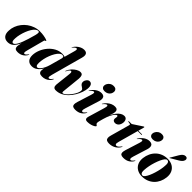

<svg xmlns="http://www.w3.org/2000/svg" viewBox="192 -1817 2911 2911"><g transform="rotate(45 1647.5 -361.0)"><path d="M422.5 -118.5Q410.5 -74 413 -59.5Q415.5 -45 427.5 -45Q437.5 -45 449 -53.5Q460.5 -62 477.5 -84.5Q481 -89.5 482.5 -91Q484 -92.5 485.5 -92Q488 -92 488 -88.5Q488 -85 484.5 -79Q465.5 -40.5 426.8 -15.5Q388 9.5 333 9.5Q297.5 9.5 283 -5.2Q268.5 -20 268.5 -46.5Q268.5 -55 270.5 -68Q272.5 -81 276 -97.2Q279.5 -113.5 284 -131Q288.5 -148.5 293.5 -166L298.5 -164Q277 -108 252 -69.2Q227 -30.5 195 -10.5Q163 9.5 120 9.5Q65.5 9.5 36.2 -26Q7 -61.5 11 -128Q12.5 -178 30.8 -225.8Q49 -273.5 80.8 -314.8Q112.5 -356 155 -387Q197.5 -418 248.2 -435.8Q299 -453.5 355.5 -453.5Q400 -453.5 438 -447Q476 -440.5 499.2 -432.5Q522.5 -424.5 522.5 -419.5Q522.5 -413.5 516.8 -411.8Q511 -410 505 -407.5Q499 -405 497 -398ZM162.5 -113Q159.5 -70 168.2 -53.2Q177 -36.5 191 -36.5Q205 -36.5 219.2 -50Q233.5 -63.5 248.5 -90.5Q263.5 -117.5 279 -157.2Q294.5 -197 310.5 -249.2Q326.5 -301.5 344 -366Q353 -401 352 -421Q351 -441 331.5 -441Q308.5 -441 285 -420.5Q261.5 -400 240.5 -365.5Q219.5 -331 202.8 -288.2Q186 -245.5 175.2 -200.2Q164.5 -155 162.5 -113Z M1086.5 -624 948 -118.5Q939.5 -88.5 938.2 -72.5Q937 -56.5 941 -50.8Q945 -45 953 -45Q963 -45 974.5 -53.5Q986 -62 1003 -84.5Q1007 -89.5 1008.2 -91Q1009.5 -92.5 1011.5 -92Q1013.5 -92 1013.5 -88.5Q1013.5 -85 1010.5 -79Q997.5 -53.5 975.8 -33.5Q954 -13.5 924.5 -2Q895 9.5 858.5 9.5Q820.5 9.5 804 -5.8Q787.5 -21 787.5 -46.5Q787.5 -58 789.5 -72Q791.5 -86 796 -104Q800.5 -122 806.5 -145L817 -144Q797.5 -97 770.8 -62.5Q744 -28 710.2 -9.2Q676.5 9.5 637 9.5Q583.5 9.5 554.8 -23Q526 -55.5 526.5 -114Q527.5 -174.5 552 -234.8Q576.5 -295 618.8 -344.5Q661 -394 716 -423.8Q771 -453.5 832.5 -453.5Q865.5 -453.5 885 -446.2Q904.5 -439 912.8 -425.8Q921 -412.5 921 -395L876 -393.5Q881.5 -413 876.8 -427.2Q872 -441.5 846.5 -441.5Q823.5 -441.5 800 -420.2Q776.5 -399 755.2 -363.5Q734 -328 717 -284.2Q700 -240.5 690 -194.2Q680 -148 679 -106.5Q678 -65.5 687.8 -51.2Q697.5 -37 710.5 -37Q721 -37 735 -46.8Q749 -56.5 764.8 -76.8Q780.5 -97 795.8 -128.2Q811 -159.5 823 -202L935 -607Q944.5 -639 942.2 -651.8Q940 -664.5 929.5 -664.5Q919.5 -664.5 907 -656.5Q894.5 -648.5 873.5 -625Q871 -622 869.2 -620.8Q867.5 -619.5 865.5 -619.5Q863.5 -620 864 -622.2Q864.5 -624.5 866.5 -627.5Q885 -658.5 911 -682Q937 -705.5 967.2 -718.5Q997.5 -731.5 1027.5 -731.5Q1055.5 -731.5 1072 -720.2Q1088.5 -709 1092.8 -685.2Q1097 -661.5 1086.5 -624Z M1099.5 -57.5Q1097 -25 1110.2 -7.5Q1123.5 10 1153.5 10Q1210 10 1258.8 -14.5Q1307.5 -39 1346.8 -79.5Q1386 -120 1414.8 -168.5Q1443.5 -217 1460 -265.2Q1476.5 -313.5 1479.5 -352.5Q1484 -400 1468.8 -426.2Q1453.5 -452.5 1423 -452.5Q1397.5 -452.5 1377.5 -429.5Q1357.5 -406.5 1354.5 -378.5Q1353 -355.5 1362.5 -339Q1372 -322.5 1399 -307Q1414.5 -297.5 1424 -288Q1433.5 -278.5 1432 -257.5Q1430 -232 1416.2 -201.8Q1402.5 -171.5 1381.8 -142Q1361 -112.5 1338.2 -88Q1315.5 -63.5 1294.8 -48.8Q1274 -34 1260.5 -34Q1252.5 -34 1249.2 -39.5Q1246 -45 1246 -55Q1248 -76 1250.5 -101.8Q1253 -127.5 1256.2 -157.8Q1259.5 -188 1263 -221.5Q1266.5 -255 1270 -291Q1273.5 -327 1277.5 -364Q1281 -404 1270.2 -428.2Q1259.5 -452.5 1226 -452.5Q1195 -452.5 1160.5 -432.5Q1126 -412.5 1096.2 -379.2Q1066.5 -346 1051 -305Q1050 -302 1050.8 -300.2Q1051.5 -298.5 1054 -298Q1056.5 -297.5 1057.8 -299.5Q1059 -301.5 1060 -303.5Q1069.5 -326.5 1084.2 -344.5Q1099 -362.5 1111 -362.5Q1120 -362.5 1125.2 -353.5Q1130.5 -344.5 1128 -320.5Q1125.5 -293 1122.2 -264.5Q1119 -236 1115.8 -207.8Q1112.5 -179.5 1109.5 -152.8Q1106.5 -126 1104 -102Q1101.5 -78 1099.5 -57.5Z M1665 -115.5Q1652 -73.5 1655.5 -59.2Q1659 -45 1670.5 -45Q1681 -45 1692.5 -53.8Q1704 -62.5 1721 -84.5Q1725 -89.5 1726.2 -91Q1727.5 -92.5 1729.5 -92Q1731.5 -92 1731.5 -88.8Q1731.5 -85.5 1728.5 -79Q1709 -41 1669.2 -15.8Q1629.5 9.5 1568.5 9.5Q1534.5 9.5 1518.5 -2Q1502.5 -13.5 1501.5 -37Q1500.5 -60.5 1511.5 -96.5L1582.5 -322.5Q1594 -358 1592 -372Q1590 -386 1578.5 -386Q1569 -386 1556 -377.5Q1543 -369 1521 -343.5Q1518.5 -340.5 1516.8 -339.2Q1515 -338 1512.5 -338Q1511 -338.5 1511.2 -340.5Q1511.5 -342.5 1513.5 -346Q1542.5 -394 1585.5 -423.5Q1628.5 -453 1676.5 -453Q1705 -453 1722.2 -440.8Q1739.5 -428.5 1743.2 -403.5Q1747 -378.5 1735.5 -341ZM1686 -503.5Q1655.5 -503.5 1638.8 -519Q1622 -534.5 1622 -558.5Q1622 -581.5 1635.5 -604.5Q1649 -627.5 1672.5 -643.2Q1696 -659 1727 -659Q1764 -659 1780.2 -643.2Q1796.5 -627.5 1796.5 -604Q1796.5 -578 1783.5 -555Q1770.5 -532 1745.8 -517.8Q1721 -503.5 1686 -503.5Z M1796 -338Q1795 -338.5 1795 -340.2Q1795 -342 1797 -346Q1816.5 -378 1843.5 -402.2Q1870.5 -426.5 1901.8 -439.8Q1933 -453 1965 -453Q1996 -453 2010.2 -439.8Q2024.5 -426.5 2024.5 -404Q2024.5 -382.5 2018.5 -360.2Q2012.5 -338 2003 -313Q1993.5 -288 1983.5 -258.5Q1973.5 -229 1965.5 -194L1959.5 -196.5Q1978 -256 2001 -303.5Q2024 -351 2050.8 -384.2Q2077.5 -417.5 2106.5 -435.2Q2135.5 -453 2165.5 -453Q2200 -453 2215.2 -426.8Q2230.5 -400.5 2225 -362.5Q2220.5 -334 2208.5 -314.5Q2196.5 -295 2179 -284.8Q2161.5 -274.5 2140.5 -274.5Q2118 -274.5 2104.2 -285.5Q2090.5 -296.5 2090.5 -319Q2090.5 -330.5 2093.2 -341.2Q2096 -352 2096 -361.5Q2096 -371 2092.8 -376Q2089.5 -381 2082 -381Q2068 -381 2048.8 -359.8Q2029.5 -338.5 2009 -296.5Q1988.5 -254.5 1970.5 -192Q1960.5 -156 1953.5 -129.5Q1946.5 -103 1946.5 -87.5Q1946.5 -74 1953.8 -66.5Q1961 -59 1968.2 -54.5Q1975.5 -50 1975.5 -44.5Q1975.5 -36 1955.5 -23Q1935.5 -10 1902 -0.2Q1868.5 9.5 1829.5 9.5Q1806 9.5 1795 0.8Q1784 -8 1783.2 -24Q1782.5 -40 1789 -62L1866.5 -322.5Q1877 -358 1875.2 -372Q1873.5 -386 1862 -386Q1852.5 -386 1839.8 -377.5Q1827 -369 1804.5 -343.5Q1802 -340 1800 -339Q1798 -338 1796 -338Z M2305 -426.5 2270 -432Q2267 -433 2265.8 -434.8Q2264.5 -436.5 2264.5 -438Q2264.5 -440.5 2266.5 -442Q2268.5 -443.5 2271.5 -443.5H2323Q2327 -443.5 2330 -444.5Q2333 -445.5 2337.5 -448.5L2483.5 -544.5Q2486 -546 2488.8 -547.2Q2491.5 -548.5 2494.5 -548.5Q2497 -548.5 2498.2 -546.8Q2499.5 -545 2499.5 -542Q2499.5 -540.5 2499 -537.8Q2498.5 -535 2497.5 -530.5L2382 -114Q2371 -73.5 2376.5 -59.2Q2382 -45 2396 -45Q2411.5 -45 2428 -57.5Q2444.5 -70 2464 -96.5Q2467.5 -101.5 2469 -103Q2470.5 -104.5 2472.5 -104.5Q2474.5 -104 2474.8 -100.8Q2475 -97.5 2471.5 -91.5Q2460.5 -70 2443.5 -51.8Q2426.5 -33.5 2404 -19.8Q2381.5 -6 2354.2 1.8Q2327 9.5 2296 9.5Q2261.5 9.5 2243.8 -1.5Q2226 -12.5 2223 -36.5Q2220 -60.5 2230.5 -97L2315 -400Q2318.5 -413 2316.2 -419Q2314 -425 2305 -426.5ZM2442.5 -432 2449 -443.5H2549Q2556 -443.5 2556 -438.5Q2556 -435 2553.2 -433.5Q2550.5 -432 2546 -432Z M2697 -115.5Q2684 -73.5 2687.5 -59.2Q2691 -45 2702.5 -45Q2713 -45 2724.5 -53.8Q2736 -62.5 2753 -84.5Q2757 -89.5 2758.2 -91Q2759.5 -92.5 2761.5 -92Q2763.5 -92 2763.5 -88.8Q2763.5 -85.5 2760.5 -79Q2741 -41 2701.2 -15.8Q2661.5 9.5 2600.5 9.5Q2566.5 9.5 2550.5 -2Q2534.5 -13.5 2533.5 -37Q2532.5 -60.5 2543.5 -96.5L2614.5 -322.5Q2626 -358 2624 -372Q2622 -386 2610.5 -386Q2601 -386 2588 -377.5Q2575 -369 2553 -343.5Q2550.5 -340.5 2548.8 -339.2Q2547 -338 2544.5 -338Q2543 -338.5 2543.2 -340.5Q2543.5 -342.5 2545.5 -346Q2574.5 -394 2617.5 -423.5Q2660.5 -453 2708.5 -453Q2737 -453 2754.2 -440.8Q2771.5 -428.5 2775.2 -403.5Q2779 -378.5 2767.5 -341ZM2718 -503.5Q2687.5 -503.5 2670.8 -519Q2654 -534.5 2654 -558.5Q2654 -581.5 2667.5 -604.5Q2681 -627.5 2704.5 -643.2Q2728 -659 2759 -659Q2796 -659 2812.2 -643.2Q2828.5 -627.5 2828.5 -604Q2828.5 -578 2815.5 -555Q2802.5 -532 2777.8 -517.8Q2753 -503.5 2718 -503.5Z M3093 -457Q3154.5 -456 3198.2 -430Q3242 -404 3263.5 -356.8Q3285 -309.5 3277.5 -246Q3271.5 -193 3250 -146.5Q3228.5 -100 3192.8 -65Q3157 -30 3108 -10.2Q3059 9.5 2998 9.5Q2940.5 9.5 2896.5 -15.8Q2852.5 -41 2830.5 -88Q2808.5 -135 2815.5 -199Q2822.5 -255.5 2844.8 -302.5Q2867 -349.5 2903.2 -384.5Q2939.5 -419.5 2987.5 -438.5Q3035.5 -457.5 3093 -457ZM2998 -6.5Q3015 -6.5 3033.5 -30Q3052 -53.5 3069.5 -92Q3087 -130.5 3101.2 -177Q3115.5 -223.5 3125 -270Q3134.5 -316.5 3136 -355.5Q3139 -387 3134.8 -405.5Q3130.5 -424 3121 -432Q3111.5 -440 3098 -440.5Q3080.5 -441 3061.8 -417.8Q3043 -394.5 3025.2 -356Q3007.5 -317.5 2992.5 -271Q2977.5 -224.5 2968.2 -177.2Q2959 -130 2956.5 -90Q2954 -57.5 2958.5 -39.5Q2963 -21.5 2973.5 -14Q2984 -6.5 2998 -6.5ZM3171 -614Q3189.5 -645.5 3209.8 -661.8Q3230 -678 3253 -678Q3279.5 -678 3288.2 -662.5Q3297 -647 3292.5 -631Q3286 -606 3267 -588.2Q3248 -570.5 3224 -557L3103.5 -486Q3102 -485.5 3100.2 -485.2Q3098.5 -485 3098 -486Q3096.5 -487.5 3097.5 -489Q3098.5 -490.5 3099.5 -492.5Z"/></g></svg>

Font: Fraunces 120pt
Style: Bold Italic
Weight: 700
Italic angle: -16°
Version: Version 1.000;[b76b70a41]